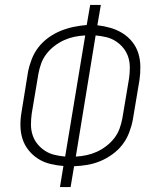

<svg xmlns="http://www.w3.org/2000/svg" viewBox="-20 -755 640 775"><path d="M222 0 236 -85Q209 -87 182.5 -93.5Q156 -100 134 -114Q112 -128 95.5 -148.5Q79 -169 71 -194Q63 -219 62.5 -247Q62 -275 67 -303L93 -464Q98 -490 108 -516Q118 -542 135 -564Q152 -586 175.5 -603Q199 -620 225 -630.5Q251 -641 277.5 -646.5Q304 -652 330 -654L344 -735H387L373 -653Q400 -650 426 -642.5Q452 -635 474.5 -621Q497 -607 513.5 -586.5Q530 -566 538 -541Q546 -516 546.5 -488Q547 -460 543 -432L516 -271Q511 -245 501 -219Q491 -193 474 -171Q457 -149 433.5 -132Q410 -115 384.5 -104.5Q359 -94 332.5 -89.5Q306 -85 279 -84L265 0ZM243 -123 324 -612Q302 -611 280.5 -606.5Q259 -602 239 -593Q219 -584 200.5 -570Q182 -556 168 -538Q154 -520 146.5 -499.5Q139 -479 135 -457L108 -296Q105 -274 105 -252Q105 -230 111.5 -210Q118 -190 131 -174Q144 -158 161.5 -146.5Q179 -135 200 -130Q221 -125 243 -123ZM286 -123Q307 -124 328.5 -128.5Q350 -133 370 -142Q390 -151 408.5 -165Q427 -179 441 -197Q455 -215 462.5 -235.5Q470 -256 474 -278L501 -439Q504 -461 504 -483Q504 -505 497.5 -525Q491 -545 478 -561Q465 -577 447.5 -588.5Q430 -600 409 -605Q388 -610 366 -612Z"/></svg>

Font: Iosevka Curly XLtEx
Style: Italic
Weight: 200
Width: 7
Italic angle: -9°
Monospace: yes
Designer: Belleve Invis
Foundry: Belleve Invis
Version: Version 11.1.0; ttfautohint (v1.8.3)